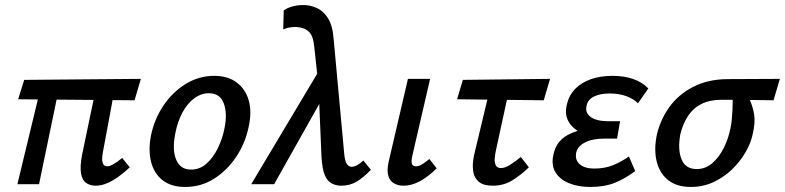

<svg xmlns="http://www.w3.org/2000/svg" viewBox="-20 -731 3115 762"><path d="M359 6Q338 6 322 -5Q306 -16 301.5 -43.5Q297 -71 306 -118L367 -410H441L388 -125Q386 -115 385.5 -102Q385 -89 389.5 -80Q394 -71 406 -71Q415 -71 429.5 -79Q444 -87 465 -104L495 -67Q472 -45 448.5 -28.5Q425 -12 403 -3Q381 6 359 6ZM49 0 148 -410H220L135 0ZM514 -333 52 -337 76 -414 539 -418Z M715 11Q659 11 625 -16Q591 -43 579.5 -89Q568 -135 579 -192Q592 -257 628 -311Q664 -365 716.5 -397.5Q769 -430 830 -430Q884 -430 919 -404Q954 -378 967 -333Q980 -288 967 -228Q954 -164 918 -109.5Q882 -55 830 -22Q778 11 715 11ZM738 -58Q773 -58 799.5 -81.5Q826 -105 844.5 -143Q863 -181 871 -222Q883 -281 868 -321Q853 -361 809 -361Q778 -361 750.5 -340.5Q723 -320 703.5 -283.5Q684 -247 675 -198Q663 -135 679.5 -96.5Q696 -58 738 -58Z M1334 6Q1314 6 1296.5 -3Q1279 -12 1269 -36Q1259 -60 1256 -106L1244 -390L1227 -547Q1223 -590 1204.5 -606.5Q1186 -623 1153 -624Q1141 -624 1127 -621.5Q1113 -619 1104 -614L1106 -689Q1116 -698 1137.5 -704.5Q1159 -711 1184 -711Q1211 -711 1237 -699.5Q1263 -688 1281.5 -659Q1300 -630 1304 -578L1346 -122Q1349 -90 1357 -79.5Q1365 -69 1375 -69Q1386 -69 1399 -76.5Q1412 -84 1422 -94L1452 -57Q1423 -27 1396 -10.5Q1369 6 1334 6ZM977 0 1256 -467 1271 -361 1068 0Z M1582 6Q1560 6 1543.5 -3.5Q1527 -13 1521 -33.5Q1515 -54 1522 -87L1599 -418H1687L1616 -111Q1612 -93 1614.5 -82Q1617 -71 1631 -71Q1642 -71 1654 -78Q1666 -85 1684 -100L1713 -63Q1679 -29 1646 -11.5Q1613 6 1582 6Z M1936 6Q1899 6 1881 -9Q1863 -24 1859 -46Q1855 -68 1857.5 -90Q1860 -112 1864 -126L1932 -410H2008L1948 -133Q1945 -120 1943.5 -103.5Q1942 -87 1947.5 -75.5Q1953 -64 1968 -64Q1984 -64 2004 -76.5Q2024 -89 2047 -108L2079 -67Q2046 -35 2012 -14.5Q1978 6 1936 6ZM1794 -337 1817 -414 2163 -418 2138 -333Z M2322 11Q2275 11 2238 -4Q2201 -19 2183.5 -49Q2166 -79 2178 -124Q2191 -178 2246.5 -202Q2302 -226 2381 -226L2377 -186Q2329 -186 2291.5 -202Q2254 -218 2236.5 -248.5Q2219 -279 2231 -321Q2239 -354 2263 -378.5Q2287 -403 2324.5 -416.5Q2362 -430 2411 -430Q2457 -430 2493 -417.5Q2529 -405 2553 -380L2512 -321Q2497 -337 2468 -348.5Q2439 -360 2399 -360Q2362 -360 2337.5 -348Q2313 -336 2308 -312Q2303 -292 2313 -278Q2323 -264 2343.5 -257Q2364 -250 2392 -250H2441L2429 -181H2381Q2331 -181 2301.5 -165.5Q2272 -150 2267 -126Q2261 -96 2281 -79Q2301 -62 2338 -62Q2381 -62 2414.5 -76Q2448 -90 2476 -110L2501 -52Q2461 -22 2420 -5.5Q2379 11 2322 11Z M2722 11Q2666 11 2632 -16Q2598 -43 2586.5 -89Q2575 -135 2586 -192Q2599 -253 2635 -304Q2671 -355 2729.5 -385.5Q2788 -416 2865 -417L3075 -418L3050 -333Q2991 -334 2941.5 -334.5Q2892 -335 2844 -335Q2796 -335 2763 -318Q2730 -301 2710 -270Q2690 -239 2680 -198Q2669 -137 2685 -98.5Q2701 -60 2745 -60Q2780 -60 2807 -83.5Q2834 -107 2852.5 -144Q2871 -181 2879 -222Q2882 -234 2884 -253.5Q2886 -273 2887 -294.5Q2888 -316 2888 -334.5Q2888 -353 2886 -361L2941 -373Q2948 -353 2958 -329.5Q2968 -306 2973 -276Q2978 -246 2968 -202Q2961 -165 2939 -127Q2917 -89 2884.5 -58Q2852 -27 2811 -8Q2770 11 2722 11Z"/></svg>

Font: Ysabeau SemiBold
Style: Italic
Weight: 600
Italic angle: -12°
Designer: Christian Thalmann (Catharsis Fonts)
Version: Version 2.002